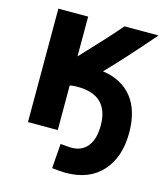

<svg xmlns="http://www.w3.org/2000/svg" viewBox="-111 -623 777 909"><g transform="rotate(15 277.5 -168.0)"><path d="M343 -307Q438 -293 488 -229.5Q538 -166 538 -57Q538 62 474.5 132.5Q411 203 296 203Q271 203 229 198L238 77Q278 81 292 81Q343 81 371 45.5Q399 10 399 -56Q399 -205 246 -205Q227 -205 208 -202V17H62V-539H208V-344Q332 -475 386 -539H553Q432 -399 343 -307Z"/></g></svg>

Font: Repo
Style: Bold
Weight: 700
Designer: Stefan Peev
Foundry: Context Ltd
Version: Version 001.000